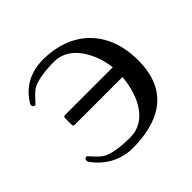

<svg xmlns="http://www.w3.org/2000/svg" viewBox="-126 -574 709 709"><g transform="rotate(-45 228.0 -220.0)"><path d="M90.3 -396.5C113.3 -412.6 164.1 -418.5 209 -418.5C294.4 -418.5 338.9 -322.3 346.7 -250.5H97.2C92.3 -250.5 89.4 -247.6 89.4 -242.7V-207.5C89.4 -202.6 92.3 -199.7 97.2 -199.7H346.7C338.9 -108.4 295.9 -21.5 209 -21.5C164.1 -21.5 113.3 -27.3 90.3 -43.5C69.3 -57.6 48.8 -86.4 45.4 -86.4C39.6 -86.4 34.2 -81.5 34.2 -76.7C34.2 -74.2 34.2 -69.8 37.1 -66.4C83.5 -1.5 147.9 13.2 186 13.2C324.7 13.2 431.6 -41 431.6 -202.6C431.6 -365.7 326.2 -452.6 186 -453.1C147 -453.1 80.6 -443.8 37.1 -373.5C34.2 -370.1 34.2 -365.7 34.2 -363.3C34.2 -358.4 39.6 -353.5 45.4 -353.5C48.8 -353.5 69.3 -382.3 90.3 -396.5Z"/></g></svg>

Font: Cardo
Style: Italic
Weight: 400
Designer: David J. Perry
Foundry: David J. Perry
Version: Version 0.99